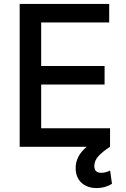

<svg xmlns="http://www.w3.org/2000/svg" viewBox="-20 -747 643 977"><path d="M80.1 0V-727.1H535.6V-632.8H189.5V-411.1H512.2V-316.9H189.5V-94.2H540V0Q502 24.4 481 47.4Q460 70.3 460 97.7Q460 114.7 468.3 123.5Q476.6 132.3 496.1 132.3Q515.6 132.3 540.5 121.1L549.8 188.5Q514.2 210 472.2 210Q426.3 210 397.2 185.3Q368.2 160.6 365.2 116.2Q361.3 49.3 421.4 0Z"/></svg>

Font: Interop Med
Style: Regular
Weight: 500
Designer: Rasmus Andersson, Google, Jang Haemin
Foundry: jhaemin
Version: Version 1.007